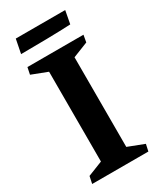

<svg xmlns="http://www.w3.org/2000/svg" viewBox="-208 -901 813 971"><g transform="rotate(-30 198.0 -415.0)"><path d="M123 -76.2V-600.6L31.7 -635.7L40 -675.8H367.2L359.9 -634.8L271 -599.6V-76.2L364.7 -40L356 0H27.8L36.6 -42ZM61 -830.1H349.6L335.4 -754.4Q279.3 -751.5 193.6 -750Q107.9 -748.5 44.9 -748.5Z"/></g></svg>

Font: Vesper Libre
Style: Bold
Weight: 700
Designer: Robert Keller & Kimya Gandhi
Foundry: Mota Italic
Version: Version 1.058